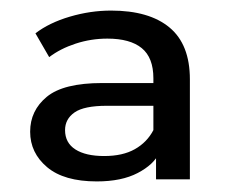

<svg xmlns="http://www.w3.org/2000/svg" viewBox="-20 -767 444 363"><path d="M275 -428V-494L270 -506V-619Q270 -658 248 -676Q226 -694 183 -694Q152 -694 123 -684.5Q94 -675 73 -659L47 -704Q73 -724 112 -735.5Q151 -747 190 -747Q262 -747 300.5 -715Q339 -683 339 -617V-428ZM163 -424Q101 -424 69 -451Q37 -478 37 -518Q37 -558 68.5 -584Q100 -610 173 -610H281V-567H182Q139 -567 121 -554.5Q103 -542 103 -521Q103 -497 122.5 -484.5Q142 -472 177 -472Q212 -472 235 -485Q258 -498 270 -521L281 -478Q271 -456 240.5 -440Q210 -424 163 -424Z"/></svg>

Font: MOST Montserrat Medium
Style: Regular
Weight: 500
Designer: Julieta Ulanovsky
Foundry: Julieta Ulanovsky
Version: Version 8.000;March 11, 2024;FontCreator 15.0.0.2926 64-bit